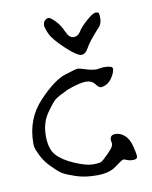

<svg xmlns="http://www.w3.org/2000/svg" viewBox="-78 -714 622 785"><g transform="rotate(-10 233.5 -321.0)"><path d="M376 -585Q327.1 -532.2 314.5 -507.8Q301.8 -483.4 284.2 -483.4Q266.6 -483.4 222.2 -524.9Q177.7 -566.4 166 -591.8Q154.3 -617.2 154.3 -628.9Q154.3 -640.6 161.6 -647.9Q168.9 -655.3 177.2 -655.3Q185.5 -655.3 204.1 -636.2Q222.7 -617.2 234.9 -588.9Q247.1 -560.5 265.6 -560.5Q284.2 -560.5 294.4 -578.1Q304.7 -595.7 332 -619.6Q359.4 -643.6 370.1 -643.6Q380.9 -643.6 383.3 -639.6Q385.7 -635.7 385.7 -617.2Q385.7 -598.6 376 -585ZM284.2 -372.1H280.3Q256.8 -372.1 205.1 -353.5Q163.1 -334 149.9 -323.7Q136.7 -313.5 109.9 -274.9Q83 -236.3 83 -182.1Q83 -127.9 106.4 -101.6Q129.9 -75.2 177.7 -54.7Q225.6 -34.2 252.4 -34.2Q279.3 -34.2 287.6 -38.6Q295.9 -43 315.9 -63Q335.9 -83 339.8 -90.8Q342.8 -96.7 343.8 -102.5Q343.8 -102.5 343.8 -107.4Q341.8 -115.2 341.8 -119.1Q341.8 -140.6 363.3 -140.6Q363.3 -140.6 364.3 -140.6Q384.8 -140.6 402.3 -125Q419.9 -109.4 427.7 -78.6Q435.5 -47.9 435.5 -35.6Q435.5 -23.4 418 -23.4Q402.3 -23.4 391.6 -28.3Q383.8 -32.2 377.9 -32.2Q377 -31.2 375 -31.2Q369.1 -29.3 340.8 -8.3Q312.5 12.7 261.7 12.7Q210.9 12.7 173.8 0Q136.7 -12.7 122.1 -21.5Q107.4 -30.3 81.5 -56.6Q55.7 -83 43 -109.4Q30.3 -135.7 28.8 -144Q27.3 -152.3 27.3 -161.1Q27.3 -262.7 92.8 -332Q158.2 -401.4 205.6 -416Q252.9 -430.7 258.8 -430.7Q264.6 -430.7 288.6 -422.9Q312.5 -415 334 -414.1L362.3 -418Q401.4 -418 401.4 -405.8Q401.4 -393.6 391.1 -375.5Q380.9 -357.4 367.2 -348.6Q353.5 -339.8 342.8 -339.8L341.8 -338.9Q331.1 -338.9 319.3 -355.5Q306.6 -372.1 284.2 -372.1Z"/></g></svg>

Font: Drukaatie burti
Style: Light
Weight: 300
Version: Version 0.14